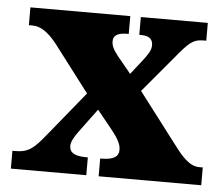

<svg xmlns="http://www.w3.org/2000/svg" viewBox="-44 -585 741 634"><g transform="rotate(5 326.5 -268.0)"><path d="M14 0H264V-59H260C219 -59 203 -70 203 -92C203 -107 213 -122 224 -138L284 -219L331 -161C362 -123 366 -107 366 -92C366 -70 348 -59 310 -59H305V0H645V-59H633C609 -59 587 -75 558 -112L420 -293L519 -411C561 -462 575 -477 611 -477H620V-536H398V-477H402C427 -477 443 -470 443 -446C443 -428 431 -413 416 -393L379 -346L333 -402C318 -421 312 -434 312 -448C312 -464 321 -477 359 -477H363V-536H32V-477H44C72 -477 97 -459 125 -424L243 -269L124 -123C85 -75 68 -59 23 -59H14Z"/></g></svg>

Font: Noto Serif Devanagari SemiCondensed Black
Style: Regular
Weight: 900
Width: 4
Designer: Universal Thirst, Indian Type Foundry and the Monotype Design Team
Foundry: Monotype Imaging Inc.
Version: Version 2.004